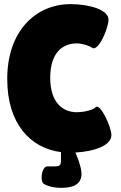

<svg xmlns="http://www.w3.org/2000/svg" viewBox="-20 -729 586 929"><path d="M275 44C275 72 270 76 242 76H209C181 76 169 156 198 164C225 177 258 182 297 179C337 176 362 162 371 135C380 112 371 70 345 9C438 4 519 -26 519 -75C519 -116 465 -229 444 -211C426 -193 376 -186 352 -186C283 -186 223 -233 223 -353C223 -470 279 -519 352 -519C375 -519 413 -508 425 -498C455 -476 505 -592 505 -634C505 -682 412 -709 321 -709C153 -709 15 -579 15 -347C15 -130 127 -12 275 7Z"/></svg>

Font: Lilita 2
Style: Regular
Weight: 400
Designer: Juan Montoreano
Foundry: Juan Montoreano
Version: Version 2.001